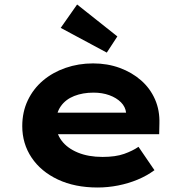

<svg xmlns="http://www.w3.org/2000/svg" viewBox="-20 -824 819 854"><path d="M414 10Q313 10 237.5 -25.5Q162 -61 120.5 -123Q79 -185 79 -263Q79 -326 103.5 -377.5Q128 -429 171 -465.5Q214 -502 271.5 -522Q329 -542 394 -542Q458 -542 512.5 -522Q567 -502 607.5 -466.5Q648 -431 669.5 -382Q691 -333 689 -274L688 -227H187L164 -323H558L541 -302V-322Q538 -349 518 -369Q498 -389 466.5 -400.5Q435 -412 396 -412Q348 -412 310 -397Q272 -382 250.5 -351.5Q229 -321 229 -275Q229 -232 254 -198.5Q279 -165 326 -145.5Q373 -126 436 -126Q494 -126 532 -139.5Q570 -153 596 -171L667 -67Q633 -42 592 -25Q551 -8 505.5 1Q460 10 414 10ZM455 -590 250 -700 323 -804 502 -662Z"/></svg>

Font: Lexend Giga
Style: Bold
Weight: 700
Version: Version 1.007